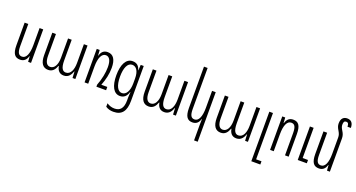

<svg xmlns="http://www.w3.org/2000/svg" viewBox="-55 -1572 4857 2622"><g transform="rotate(20 2373.5 -261.0)"><path d="M335 -487H282V-239C282 -112 249 -38 189 -38C142 -38 118 -69 118 -166V-487H65V-159C65 -31 106 10 177 10C231 10 267 -20 283 -79H287L293 0H335Z M585 10C649 10 681 -32 702 -90H707C716 -37 744 10 812 10C884 10 913 -46 930 -93H933L938 0H979V-487H926V-213C926 -121 896 -38 825 -38C781 -38 749 -73 749 -187V-487H696V-207C696 -103 658 -38 597 -38C553 -38 520 -76 520 -173V-487H467V-161C467 -43 511 10 585 10Z M1339 -48C1374 -137 1394 -223 1394 -313C1394 -431 1354 -497 1270 -497C1216 -497 1181 -468 1165 -408H1161L1156 -487H1113V0H1166V-248C1166 -375 1201 -449 1261 -449C1314 -449 1341 -395 1341 -304C1341 -223 1322 -125 1285 -30V0H1426V-48Z M1618 243C1742 243 1796 168 1796 20V-487H1752L1747 -406H1744C1729 -465 1694 -497 1632 -497C1538 -497 1487 -395 1487 -241C1487 -83 1538 10 1628 10C1688 10 1724 -25 1743 -89H1747C1745 -61 1743 -30 1743 -14V33C1743 146 1699 196 1617 196C1575 196 1542 184 1505 161V211C1538 233 1575 243 1618 243ZM1641 -37C1583 -37 1541 -104 1541 -240C1541 -367 1577 -449 1644 -449C1706 -449 1743 -388 1743 -287V-215C1743 -107 1703 -37 1641 -37Z M2046 10C2110 10 2142 -32 2163 -90H2168C2177 -37 2205 10 2273 10C2345 10 2374 -46 2391 -93H2394L2399 0H2440V-487H2387V-213C2387 -121 2357 -38 2286 -38C2242 -38 2210 -73 2210 -187V-487H2157V-207C2157 -103 2119 -38 2058 -38C2014 -38 1981 -76 1981 -173V-487H1928V-161C1928 -43 1972 10 2046 10Z M2842 233V-487H2789V-239C2789 -112 2756 -38 2696 -38C2649 -38 2625 -69 2625 -166V-760H2572V-159C2572 -31 2613 10 2682 10C2737 10 2772 -20 2788 -79H2791C2790 -52 2789 -25 2789 3V233Z M3093 10C3157 10 3189 -32 3210 -90H3215C3224 -37 3252 10 3320 10C3392 10 3421 -46 3438 -93H3441L3446 0H3487V-487H3434V-213C3434 -121 3404 -38 3333 -38C3289 -38 3257 -73 3257 -187V-487H3204V-207C3204 -103 3166 -38 3105 -38C3061 -38 3028 -76 3028 -173V-487H2975V-161C2975 -43 3019 10 3093 10Z M3621 233H3752V186H3674V-487H3621Z M3809 0H3862V-248C3862 -375 3895 -449 3955 -449C4003 -449 4026 -418 4026 -321V0H4079V-328C4079 -457 4038 -497 3967 -497C3914 -497 3877 -468 3861 -408H3857L3852 -487H3809ZM4211 0H4343V-48H4265V-487H4211Z M4678 -479C4678 -520 4669 -547 4646 -584C4626 -616 4618 -637 4618 -662C4618 -700 4628 -718 4656 -718C4683 -718 4694 -700 4694 -659H4743C4743 -728 4713 -765 4654 -765C4606 -765 4565 -738 4565 -661C4565 -627 4576 -600 4597 -566C4616 -534 4625 -510 4625 -477V-239C4625 -112 4592 -38 4532 -38C4485 -38 4461 -69 4461 -166V-487H4408V-159C4408 -31 4449 10 4520 10C4574 10 4610 -20 4626 -79H4630L4636 0H4678Z"/></g></svg>

Font: Noto Sans Armenian ExtraCondensed Light
Style: Regular
Weight: 300
Width: 2
Designer: Monotype Design Team
Foundry: Monotype Imaging Inc.
Version: Version 2.008